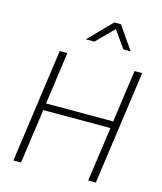

<svg xmlns="http://www.w3.org/2000/svg" viewBox="-142 -1112 1024 1215"><g transform="rotate(15 369.5 -504.5)"><path d="M63 0 167 -745H217L169 -402H609L657 -745H707L603 0H553L603 -357H163L113 0ZM307 -859 454 -1009H497L601 -859H553L474 -971L363 -859Z"/></g></svg>

Font: Plus Jakarta Sans ExtraLight
Style: Italic
Weight: 200
Italic angle: -8°
Designer: Gumpita Rahayu
Foundry: Tokotype
Version: Version 2.071; ttfautohint (v1.8.4.7-5d5b);gftools[0.9.29]